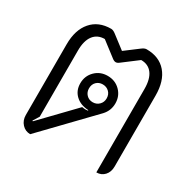

<svg xmlns="http://www.w3.org/2000/svg" viewBox="-137 -731 878 877"><g transform="rotate(30 301.5 -292.0)"><path d="M67 -57V-430Q67 -506 104.5 -549.5Q142 -593 208 -593Q219 -593 233 -582L301 -530L370 -582Q384 -593 395 -593Q462 -593 499 -550Q536 -507 536 -430V-56Q536 -27 519.5 -9Q503 9 477 9V-431Q477 -483 456.5 -510.5Q436 -538 398 -538L320 -479Q310 -471 302 -471Q293 -471 283 -479L206 -538Q168 -538 147 -510.5Q126 -483 126 -431V-82L106 -50L109 -48L272 -217Q284 -215 291 -215Q299 -215 303 -216V-219Q261 -221 235.5 -245Q210 -269 210 -307Q210 -346 236.5 -372.5Q263 -399 302 -399Q342 -399 368.5 -372.5Q395 -346 395 -307Q395 -269 369 -241L128 9Q102 9 84.5 -10Q67 -29 67 -57ZM349 -307Q349 -328 335.5 -341Q322 -354 302 -354Q282 -354 269 -341Q256 -328 256 -307Q256 -287 269 -273.5Q282 -260 302 -260Q322 -260 335.5 -273.5Q349 -287 349 -307Z"/></g></svg>

Font: K2D ExtraLight
Style: Regular
Weight: 275
Designer: Katatrad Aksorn Co.,Ltd.
Foundry: Cadson Demak Co.,Ltd.
Version: Version 1.000; ttfautohint (v1.6)